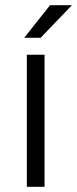

<svg xmlns="http://www.w3.org/2000/svg" viewBox="-20 -717 296 737"><path d="M83 -507H151V0H83ZM172 -697H256L136 -572H73Z"/></svg>

Font: D-DIN
Style: Regular
Weight: 400
Designer: Charles Nix
Foundry: Datto Inc.
Version: Version 1.00